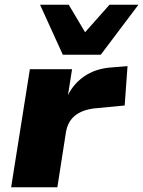

<svg xmlns="http://www.w3.org/2000/svg" viewBox="-20 -790 604 810"><path d="M27 0 106 -498H284L264 -371H259Q282 -430 332.5 -466Q383 -502 456 -506L518 -511L506 -345L391 -334Q350 -331 322 -318Q294 -305 278.5 -283.5Q263 -262 258 -231L222 0ZM245 -559 149 -770H270L339 -654L442 -770H564L405 -559Z"/></svg>

Font: Nunito Sans 10pt SemiExpanded Black
Style: Italic
Weight: 900
Width: 6
Italic angle: -9°
Designer: Vernon Adams
Foundry: Vernon Adams
Version: Version 3.101;gftools[0.9.27]